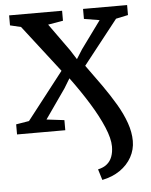

<svg xmlns="http://www.w3.org/2000/svg" viewBox="-55 -599 699 890"><g transform="rotate(-5 294.0 -154.0)"><path d="M385 244.5 369.5 194Q395 188.5 411.2 175.2Q427.5 162 435.2 141.2Q443 120.5 443 93.5Q443 57 420.5 3.5Q398 -50 359.5 -112.2Q321 -174.5 274 -238L247 -193.5L151.5 -57L234 -47V0H9.5V-47L70 -57L240.5 -276L71.5 -494.5L21 -506.5V-553H267.5V-506.5L197.5 -494.5L288.5 -367.5L316.5 -323.5L344 -367L437 -494.5L365 -506.5V-553H570V-506.5L513.5 -494.5L352 -289.5Q389 -239 423 -190.8Q457 -142.5 484 -96.8Q511 -51 526.2 -7.5Q541.5 36 541.5 76.5Q541.5 117 522.2 151.8Q503 186.5 467.8 210.8Q432.5 235 385 244.5Z"/></g></svg>

Font: Merriweather 24pt
Style: Regular
Weight: 400
Designer: Eben Sorkin
Foundry: Eben Sorkin
Version: Version 2.100